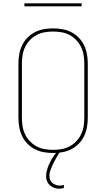

<svg xmlns="http://www.w3.org/2000/svg" viewBox="-20 -914 640 1157"><path d="M300 8Q272 8 243.5 3Q215 -2 190 -15Q165 -28 145 -48.5Q125 -69 113 -94.5Q101 -120 96 -148Q91 -176 91 -205V-530Q91 -559 96 -587Q101 -615 113 -640.5Q125 -666 145 -686.5Q165 -707 190 -720Q215 -733 243.5 -738Q272 -743 300 -743Q328 -743 356.5 -738Q385 -733 410 -720Q435 -707 455 -686.5Q475 -666 487 -640.5Q499 -615 504 -587Q509 -559 509 -530V-205Q509 -176 504 -148Q499 -120 487 -94.5Q475 -69 455 -48.5Q435 -28 410 -15Q385 -2 356.5 3Q328 8 300 8ZM300 -11Q326 -11 351.5 -15.5Q377 -20 399.5 -32Q422 -44 440 -63Q458 -82 469 -105Q480 -128 484 -153.5Q488 -179 488 -205V-530Q488 -556 484 -581.5Q480 -607 469 -630Q458 -653 440 -672Q422 -691 399.5 -703Q377 -715 351.5 -719.5Q326 -724 300 -724Q274 -724 248.5 -719.5Q223 -715 200.5 -703Q178 -691 160 -672Q142 -653 131 -630Q120 -607 116 -581.5Q112 -556 112 -530V-205Q112 -179 116 -153.5Q120 -128 131 -105Q142 -82 160 -63Q178 -44 200.5 -32Q223 -20 248.5 -15.5Q274 -11 300 -11ZM337 223Q328 223 318 221Q308 219 299.5 215Q291 211 283.5 205Q276 199 270.5 191Q265 183 261.5 172Q258 161 258 154V147Q258 133 261 119.5Q264 106 268.5 93.5Q273 81 279 68.5Q285 56 292 44Q299 32 308.5 19.5Q318 7 324 0L332 -8H343V0Q335 10 328.5 21Q322 32 316 43Q310 54 304 65.5Q298 77 293 88.5Q288 100 283 114.5Q278 129 278 137V147Q278 154 279.5 161.5Q281 169 285 175.5Q289 182 294 187Q299 192 305.5 195.5Q312 199 320.5 201.5Q329 204 333 204H339Q342 204 345 204Q348 204 350.5 203.5Q353 203 356.5 202.5Q360 202 362 201L365 200V219Q362 220 359 220.5Q356 221 353 221.5Q350 222 346.5 222.5Q343 223 340 223ZM127 -876V-894H472V-876Z"/></svg>

Font: Iosevka Aile Thin
Style: Regular
Weight: 100
Designer: Belleve Invis
Foundry: Belleve Invis
Version: Version 31.1.0; ttfautohint (v1.8.4)